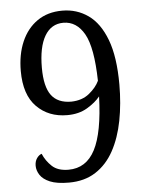

<svg xmlns="http://www.w3.org/2000/svg" viewBox="-53 -767 621 821"><g transform="rotate(-5 258.0 -356.5)"><path d="M210 11Q158 11 128.5 -1.5Q99 -14 86.5 -33.5Q74 -53 74 -73Q74 -92 83 -105Q92 -118 104 -122Q117 -91 142 -67.5Q167 -44 213 -44Q289 -44 327 -117Q365 -190 370 -345Q350 -320 314 -298.5Q278 -277 228 -277Q148 -277 97 -328.5Q46 -380 46 -482Q46 -553 69.5 -607.5Q93 -662 137.5 -693Q182 -724 245 -724Q307 -724 356 -689.5Q405 -655 433 -581Q461 -507 461 -388Q461 -306 447 -233.5Q433 -161 403 -106Q373 -51 325 -20Q277 11 210 11ZM250 -333Q297 -334 327.5 -359Q358 -384 371 -412Q368 -555 335 -613.5Q302 -672 245 -672Q193 -672 165 -624.5Q137 -577 137 -488Q137 -407 164.5 -370Q192 -333 250 -333Z"/></g></svg>

Font: Noto Serif Sinhala SemiCondensed
Style: Regular
Weight: 400
Width: 4
Designer: Jelle Bosma - Monotype Design Team
Foundry: Monotype Imaging Inc.
Version: Version 2.007; ttfautohint (v1.8.4.7-5d5b)